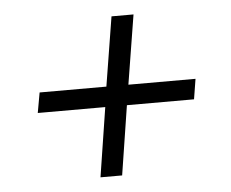

<svg xmlns="http://www.w3.org/2000/svg" viewBox="-40 -560 638 530"><g transform="rotate(-5 279.0 -295.0)"><path d="M218 -75 248 -267H61L71 -323H256L287 -515H348L317 -323H503L494 -267H308L278 -75Z"/></g></svg>

Font: Georama ExtraExtended Light
Style: Italic
Weight: 300
Width: 8
Italic angle: -9°
Designer: Jean-Baptiste Levee
Foundry: Production Type
Version: Version 1.000